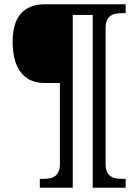

<svg xmlns="http://www.w3.org/2000/svg" viewBox="-20 -780 657 911"><path d="M419.9 -709H325.2V110.8H168.9V68.8H182.1Q199.2 68.8 214.1 66.4Q229 64 240 56.4Q251 48.8 257.6 34.7Q264.2 20.5 264.2 -2.9V-386.2H192.9Q148.9 -386.2 119.6 -402.1Q90.3 -418 72.8 -445.1Q55.2 -472.2 47.6 -507.6Q40 -543 40 -582Q40 -622.1 48.3 -654.8Q56.6 -687.5 75.2 -710.9Q93.8 -734.4 123 -747.1Q152.3 -759.8 194.8 -759.8H576.2V-717.8H563Q546.4 -717.8 531.2 -715.3Q516.1 -712.9 505.1 -705.3Q494.1 -697.8 487.5 -683.6Q481 -669.4 481 -646V-2.9Q481 20.5 487.5 34.7Q494.1 48.8 505.1 56.4Q516.1 64 531.2 66.4Q546.4 68.8 563 68.8H576.2V110.8H419.9Z"/></svg>

Font: Gandom FD
Style: FD
Weight: 400
Foundry: DejaVu fonts team - Redesigned by Saber Rastikerdar - Based on Samim Font
Version: Version 0.6